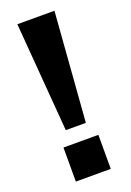

<svg xmlns="http://www.w3.org/2000/svg" viewBox="-141 -775 564 827"><g transform="rotate(-20 141.5 -361.5)"><path d="M222 -723H52L92 -223H184ZM217 -156H57V0H217Z"/></g></svg>

Font: United Sans
Style: Bold
Weight: 700
Designer: Pablo Impallari, Rodrigo Fuenzalida (Modified by Dan O. Williams)
Version: Version 1.000;PS 001.000;hotconv 1.0.88;makeotf.lib2.5.64775